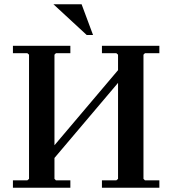

<svg xmlns="http://www.w3.org/2000/svg" viewBox="-20 -886 813 906"><path d="M461 0V-35H529L537 -42V-628L529 -635H461V-670H732V-635H664L657 -628V-42L664 -35H732V0ZM41 0V-35H109L117 -42V-628L109 -635H41V-670H312V-635H244L237 -628V-42L244 -35H312V0ZM217 -117V-177L554 -575V-515ZM232 -866H365L419 -721H389Z"/></svg>

Font: Brygada 1918 SemiBold
Style: Regular
Weight: 600
Designer: Mateusz Machalski | Borys Kosmynka | Przemek Hoffer
Foundry: NIEPODLEGLA 2018
Version: Version 3.006